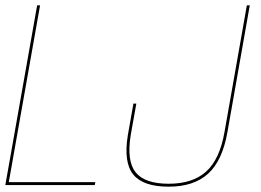

<svg xmlns="http://www.w3.org/2000/svg" viewBox="-29 -695 981 721"><path d="M-9 0H327L329 -11H4L121.5 -675H110.5ZM604.5 6Q698.5 6 752.2 -42.5Q806 -91 825 -198.5L909 -675H898L814 -199Q796 -96.5 745.2 -50.8Q694.5 -5 604.5 -5Q514.5 -5 480.2 -48Q446 -91 462 -188.5L483 -306H472L451 -187Q434.5 -85 471.5 -39.5Q508.5 6 604.5 6Z"/></svg>

Font: Anybody Thin
Style: Italic
Weight: 100
Italic angle: -10°
Designer: Tyler Finck
Foundry: Etcetera Type Company
Version: Version 1.114;gftools[0.9.25]